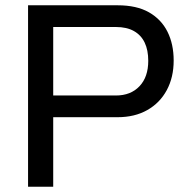

<svg xmlns="http://www.w3.org/2000/svg" viewBox="-20 -706 705 726"><path d="M86.1 0V-686H425.1Q496.5 -686 543.2 -659.5Q589.9 -632.9 613.3 -586Q636.7 -539.1 636.7 -477Q636.7 -413.7 610.7 -365.3Q584.7 -316.9 537.1 -289.9Q489.5 -262.8 424 -262.8H181.2V0ZM181.2 -344.9H418.2Q474.2 -344.9 507.4 -379.9Q540.6 -414.9 540.6 -476.1Q540.6 -516.6 527 -545Q513.4 -573.4 486.3 -588.6Q459.2 -603.9 418.2 -603.9H181.2Z"/></svg>

Font: Archivo SemiBold
Style: Regular
Weight: 600
Designer: Hector Gatti
Foundry: Omnibus-Type
Version: Version 2.001